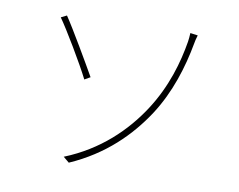

<svg xmlns="http://www.w3.org/2000/svg" viewBox="-78 -814 1156 928"><g transform="rotate(10 500.0 -349.5)"><path d="M285 -14 314 10C483 -64 597 -179 676 -300C749 -413 789 -542 811 -663C812 -670 816 -689 821 -704L784 -709C784 -697 781 -673 780 -666C763 -563 728 -437 649 -316C572 -198 455 -82 285 -14ZM182 -689 154 -675C190 -625 282 -471 318 -399L346 -415C312 -475 222 -630 182 -689Z"/></g></svg>

Font: Harano Aji Gothic ExtraLight
Style: Regular
Weight: 250
Foundry: Masamichi Hosoda
Version: HaranoAjiGothic-ExtraLight version 20230610;ttx 4.39.4